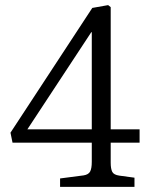

<svg xmlns="http://www.w3.org/2000/svg" viewBox="-20 -731 592 751"><path d="M215 0V-33L307 -45Q326 -48 332.5 -60Q339 -72 339 -98V-173H29L21 -212L341 -700L403 -711L413 -703V-225H526V-173H413V-95Q413 -71 419 -59Q425 -47 447 -44L506 -36V0ZM87 -225H339V-605H337Z"/></svg>

Font: Literata 18pt Light
Style: Regular
Weight: 300
Designer: Latin by Veronika Burian and Jose Scaglione. Greek by Irene Vlachou. Cyrillic by Vera Evstafieva.
Foundry: TypeTogether
Version: Version 3.103;gftools[0.9.29]